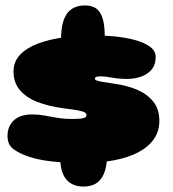

<svg xmlns="http://www.w3.org/2000/svg" viewBox="-20 -650 634 703"><path d="M287.5 -435.5Q257.5 -435.5 239 -444.8Q220.5 -454 212 -470.2Q203.5 -486.5 203.5 -507Q203.5 -538.5 209 -561.8Q214.5 -585 225.2 -600Q236 -615 252.5 -622.5Q269 -630 291 -630Q308 -630 321.5 -624.8Q335 -619.5 344.2 -606.8Q353.5 -594 358.5 -572Q363.5 -550 363.5 -517Q363.5 -492 356.8 -473.5Q350 -455 333.5 -445.2Q317 -435.5 287.5 -435.5ZM286 33Q266 33 250.2 26.8Q234.5 20.5 223.5 7.8Q212.5 -5 206.8 -23.8Q201 -42.5 201 -67.5Q201 -92.5 205.8 -112.2Q210.5 -132 221 -146.5Q231.5 -161 248.8 -168.5Q266 -176 291 -176Q310 -176 324.8 -169.2Q339.5 -162.5 350.2 -150.5Q361 -138.5 366.5 -121.8Q372 -105 372 -84.5Q372 -54.5 366.5 -32.5Q361 -10.5 350.2 4.2Q339.5 19 323.2 26Q307 33 286 33ZM282 -53.5Q237 -53.5 201.8 -56Q166.5 -58.5 138.8 -63.2Q111 -68 88 -75.5Q53 -87 30.2 -103.2Q7.5 -119.5 7.5 -152Q7.5 -187.5 30.5 -209.2Q53.5 -231 98.5 -231Q121.5 -231 143 -227Q164.5 -223 189 -218.8Q213.5 -214.5 244.5 -214.5Q261.5 -214.5 273 -215.5Q284.5 -216.5 290.5 -219.2Q296.5 -222 296.5 -228Q296.5 -234.5 290.8 -238.2Q285 -242 267 -245.5Q249 -249 212.5 -253.5Q156 -261 115 -277.5Q74 -294 51.8 -321.2Q29.5 -348.5 29.5 -388Q29.5 -424.5 54 -450Q78.5 -475.5 120.5 -491Q162.5 -506.5 214.8 -513.5Q267 -520.5 322.5 -520.5Q361.5 -520.5 401.5 -516.5Q441.5 -512.5 475.2 -503.2Q509 -494 529.5 -478.8Q550 -463.5 550 -441.5Q550 -412 534.2 -394.2Q518.5 -376.5 494.8 -368.8Q471 -361 446.5 -361Q416 -361 389.8 -365.8Q363.5 -370.5 350.5 -370.5Q342.5 -370.5 337.2 -369.8Q332 -369 329.8 -367Q327.5 -365 327.5 -361.5Q327.5 -358 334.2 -355.2Q341 -352.5 357.5 -349.8Q374 -347 402 -343Q445 -337 481.8 -321.5Q518.5 -306 541 -278.2Q563.5 -250.5 563.5 -207.5Q563.5 -169.5 543.5 -140.8Q523.5 -112 486.5 -92.5Q449.5 -73 397.8 -63.2Q346 -53.5 282 -53.5Z"/></svg>

Font: Gluten Black
Style: Regular
Weight: 900
Designer: Tyler Finck
Foundry: Etcetera Type Company
Version: Version 1.300